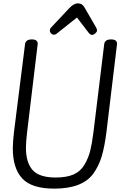

<svg xmlns="http://www.w3.org/2000/svg" viewBox="-20 -1106 781 1140"><path d="M204 -846 141 -322Q134 -262 134 -228Q134 -141 173.5 -96.5Q213 -52 311 -52Q375 -52 416.5 -70Q458 -88 481.5 -128Q505 -168 515.5 -210Q526 -252 535 -322L599 -846Q604 -872 639.5 -872Q675 -872 675 -846L612 -322Q601 -235 584 -178Q567 -121 534 -75Q469 14 302 14Q168 14 112 -46.5Q56 -107 56 -225Q56 -261 63 -322L129 -846Q134 -872 169 -872Q204 -872 204 -846ZM315 -905Q310 -900 300.5 -900Q291 -900 283.5 -907.5Q276 -915 276 -924Q276 -933 280 -939L389 -1055Q417 -1086 442.5 -1086Q468 -1086 481 -1063L550 -944Q556 -934 556 -925.5Q556 -917 546 -908Q536 -899 526 -899Q516 -899 506 -912L437 -1002Z"/></svg>

Font: Kite One
Style: Regular
Weight: 400
Designer: Eduardo Rodriguez Tunni
Foundry: Eduardo Rodriguez Tunni
Version: Version 1.001